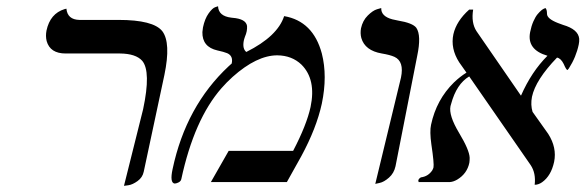

<svg xmlns="http://www.w3.org/2000/svg" viewBox="-20 -585 1881 617"><path d="M378.4 12.2 439.9 -233.9Q465.8 -355.5 437 -389.6Q416.5 -412.6 365.7 -413.1H190.9Q141.1 -413.1 129.9 -453.1Q126 -469.2 129.4 -486.8Q141.1 -541.5 187.5 -555.7Q187.5 -555.7 193.4 -557.1Q196.8 -522 234.9 -521H360.8Q472.7 -521 501.5 -484.9Q529.8 -447.8 508.3 -344.2L441.9 -33.2Q438 -14.6 422.1 -3.2Q406.2 8.3 392.6 10.3Z M893.1 -533.2Q986.3 -517.1 1014.2 -413.1Q1032.7 -340.8 1014.2 -252Q997.1 -173.3 948.2 -83L901.9 0H657.7L714.8 -100.1H921.9Q965.3 -183.1 978 -241.2Q996.6 -329.6 948.7 -377.4Q918 -406.7 871.1 -407.2Q805.2 -407.2 727.5 -337.9Q708.5 -320.8 691.9 -301.8Q604 -201.7 562.5 -8.8Q560.5 0 546.9 3.9Q543.5 4.9 541.5 4.9Q524.9 2.9 534.7 -42Q577.6 -244.1 714.8 -372.1Q720.2 -377 724.6 -380.9Q730 -405.3 710 -414.1Q699.2 -418.5 678.7 -422.9Q629.4 -434.1 630.4 -481.9Q630.9 -489.7 632.3 -497.1Q638.2 -524.9 650.4 -542Q662.6 -559.1 671.9 -562L680.7 -564.9Q682.1 -533.2 723.1 -528.3Q725.6 -527.8 727.1 -527.8Q770.5 -524.4 773.9 -501.5Q774.4 -493.7 772.9 -484.9Q771 -475.6 767.1 -466.8Q764.2 -458.5 763.2 -453.1Q758.8 -428.2 771.5 -418Q872.1 -468.3 893.1 -533.2Z M1186 5.9 1268.6 -335.9Q1279.3 -387.7 1247.6 -402.3Q1233.4 -408.7 1207 -413.1Q1152.8 -422.4 1141.1 -462.9Q1137.2 -478 1140.1 -494.1Q1145.5 -519 1161.9 -535.2Q1178.2 -551.3 1191.4 -555.2L1205.1 -559.1Q1204.1 -532.7 1240.7 -522.9Q1247.1 -521.5 1258.8 -519Q1306.2 -511.2 1317.9 -495.6Q1334.5 -471.2 1320.8 -405.8L1251 -50.8Q1246.1 -28.3 1230 -14.2Q1213.9 0 1199.7 2.9Z M1839.8 -441.9Q1831.5 -401.9 1808.1 -365.2Q1804.7 -360.8 1803.7 -359.9Q1799.8 -359.9 1791.5 -379.4Q1782.2 -397.9 1770 -399.9Q1701.2 -328.6 1689.5 -273.9Q1684.6 -248 1691.4 -225.6L1741.7 -154.8Q1770 -110.4 1760.7 -64.9Q1751 -20 1722.2 0.5Q1710.4 8.8 1698.2 8.8Q1702.6 -28.3 1685.5 -54.2L1487.8 -339.4Q1446.8 -314.9 1429.7 -251Q1428.7 -247.1 1427.7 -244.1Q1421.4 -214.4 1455.1 -158.2Q1488.3 -103 1489.3 -78.1Q1489.3 -69.3 1488.3 -62Q1481 -26.9 1449.2 -7.8Q1436.5 -0.5 1425.8 0H1325.2Q1324.2 -4.4 1324.2 -5.9Q1326.7 -12.2 1333 -15.1Q1356 -18.1 1369.1 -37.6Q1372.1 -43 1373 -46.9Q1375.5 -58.6 1366.2 -121.1Q1360.4 -162.6 1365.2 -184.1Q1382.3 -264.6 1439 -320.3Q1458.5 -338.9 1479 -351.6L1455.6 -384.8Q1427.2 -429.2 1437 -475.1Q1446.8 -517.6 1487.8 -554.2H1500.5Q1493.7 -511.7 1511.2 -484.9L1653.3 -278.8L1654.3 -277.8Q1688 -354.5 1739.3 -405.8Q1672.4 -425.3 1683.6 -481.9Q1687.5 -501.5 1694.1 -516.4Q1700.7 -531.2 1707.3 -539.1Q1713.9 -546.9 1719.7 -551.8Q1725.6 -556.6 1729 -557.6L1732.9 -559.1Q1737.8 -554.7 1737.8 -540.5Q1737.8 -524.9 1772.5 -511.2Q1780.8 -507.8 1789.6 -504.9Q1838.4 -490.7 1841.3 -460.4Q1841.8 -451.2 1839.8 -441.9Z"/></svg>

Font: Linux Biolinum Slanted O
Style: Slanted
Weight: 400
Designer: Philipp H. Poll
Foundry: Philipp H. Poll
Version: Version 1.0.4